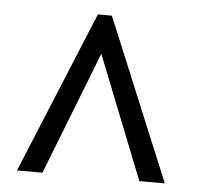

<svg xmlns="http://www.w3.org/2000/svg" viewBox="-40 -755 546 533"><g transform="rotate(5 232.5 -488.5)"><path d="M26 -263 212 -714H251L438 -263H367L231 -606L97 -263Z"/></g></svg>

Font: Noto Serif Bengali Condensed ExtraBold
Style: Regular
Weight: 800
Width: 3
Designer: Juan Bruce, Universal Thirst, Indian Type Foundry and the Monotype Design Team.
Foundry: Monotype Imaging Inc.
Version: Version 2.003; ttfautohint (v1.8.4.7-5d5b)